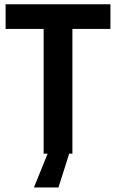

<svg xmlns="http://www.w3.org/2000/svg" viewBox="-20 -710 535 887"><path d="M5.9 -690.4H490.2V-576.2H314.5V0H181.6V-576.2H5.9ZM205.1 -12.7H303.7L250 156.2H136.7Z"/></svg>

Font: Dinish
Style: Bold
Weight: 700
Designer: Bert Driehuis
Foundry: Playbeing
Version: Version 3.006; git-39231f3c-release